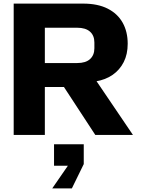

<svg xmlns="http://www.w3.org/2000/svg" viewBox="-20 -749 783 1066"><path d="M56 0V-729H441Q523 -729 578 -701Q633 -673 661 -623Q689 -573 689 -506Q689 -448 667 -404.5Q645 -361 605.5 -333.5Q566 -306 511 -297L505 -298L508 -310L718 0H509L335 -266H213V-399H409Q456 -399 480 -421Q504 -443 504 -481V-513Q504 -552 479.5 -573.5Q455 -595 409 -595H229V0ZM270 297 357 171H280V52H445V162L379 297Z"/></svg>

Font: Hubot Sans
Style: Bold
Weight: 700
Designer: Deni Anggara
Foundry: GitHub, Inc., Subsidiary of Microsoft Corporation
Version: Version 2.000